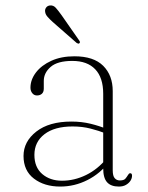

<svg xmlns="http://www.w3.org/2000/svg" viewBox="-20 -676 544 706"><path d="M359.5 -57V-66V-71V-331Q359.5 -390.5 330.2 -421.2Q301 -452 246 -452Q191.5 -452 166.2 -430Q141 -408 141 -378.5V-350Q141 -337.5 134 -331.2Q127 -325 116 -325Q105.5 -325 98.8 -333.2Q92 -341.5 92 -353.5Q92 -383 112.2 -409.5Q132.5 -436 168.8 -452.5Q205 -469 253.5 -469Q324.5 -469 359.5 -434Q394.5 -399 394.5 -341V-50Q394.5 -29 401.8 -20.8Q409 -12.5 420.5 -12.5Q435.5 -12.5 441 -19Q446.5 -25.5 450 -31.5Q452 -34.5 453.8 -36.8Q455.5 -39 459 -39Q462 -39 463.8 -36.8Q465.5 -34.5 465.5 -30Q465.5 -20.5 459.8 -11.5Q454 -2.5 443.2 3.8Q432.5 10 417 10Q388 10 373.8 -5.8Q359.5 -21.5 359.5 -57ZM66.5 -102.5Q66.5 -155.5 113.5 -192.2Q160.5 -229 242.5 -229Q280 -229 312.8 -221Q345.5 -213 372 -202L370 -185Q343 -195.5 312.8 -203.2Q282.5 -211 247 -211Q180.5 -211 143.5 -182.5Q106.5 -154 106.5 -106.5Q106.5 -61 135.2 -36.2Q164 -11.5 208 -11.5Q253.5 -11.5 296.5 -32.5Q339.5 -53.5 372.5 -94L381.5 -81Q348.5 -37.5 301.2 -13.8Q254 10 201.5 10Q143 10 104.8 -19.2Q66.5 -48.5 66.5 -102.5ZM206.5 -620 271 -527.5Q273 -525 273.8 -522Q274.5 -519 272 -517Q270 -515 267.2 -515.8Q264.5 -516.5 262 -518L174 -595Q163 -605 155 -614Q147 -623 146 -632.5Q144.5 -641 149.5 -648Q154.5 -655 164 -656Q176.5 -657 185.2 -647.2Q194 -637.5 206.5 -620Z"/></svg>

Font: Fraunces Thin
Style: Regular
Weight: 250
Version: Version 1.000;[b76b70a41]